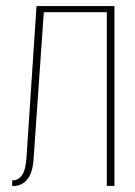

<svg xmlns="http://www.w3.org/2000/svg" viewBox="-20 -611 445 631"><path d="M20 0V-18Q40 -18 52 -34.5Q64 -51 67 -92L100 -591H356V0H331V-571H124L90 -83Q89 -73 86.5 -59.5Q84 -46 77.5 -33.5Q71 -21 59.5 -11.5Q48 -2 30 0Z"/></svg>

Font: Alumni Sans Thin
Style: Regular
Weight: 100
Designer: Robert E. Leuschke
Foundry: Robert E. Leuschke
Version: Version 1.018